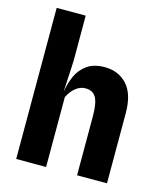

<svg xmlns="http://www.w3.org/2000/svg" viewBox="-115 -869 830 958"><g transform="rotate(15 300.0 -390.0)"><path d="M58.5 0V-780.5H208.5V-545.5L200.5 -390L205 -346L200 -381.5Q206 -426.5 223.8 -466.8Q241.5 -507 276.5 -532Q311.5 -557 367.5 -557Q439 -557 483.2 -508.8Q527.5 -460.5 527.5 -361.5V0H373V-303.5Q373 -372 356.8 -401Q340.5 -430 302 -430Q274.5 -430 251 -410.8Q227.5 -391.5 213 -360.5V0Z"/></g></svg>

Font: Spline Sans Mono
Style: Regular
Weight: 400
Monospace: yes
Designer: Eben Sorkin, Mirko Velimirovic
Foundry: Sorkin Type
Version: Version 1.004